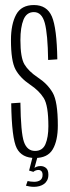

<svg xmlns="http://www.w3.org/2000/svg" viewBox="-20 -624 278 762"><path d="M119 3Q169 3 189.2 -31.2Q209.5 -65.5 209.5 -126Q209.5 -221 189 -256.2Q168.5 -291.5 129.5 -317Q93 -341.5 77 -368.5Q61 -395.5 61 -465Q61 -515.5 73.2 -545.8Q85.5 -576 114.5 -576Q146 -576 157.8 -532.5Q169.5 -489 171 -386L207.5 -388.5Q205.5 -512.5 186 -558.2Q166.5 -604 114.5 -604Q64.5 -604 44 -565.8Q23.5 -527.5 23.5 -465Q23.5 -382 41.5 -348.5Q59.5 -315 99.5 -288Q135.5 -264 153.8 -234.5Q172 -205 172 -123Q172 -79.5 160.5 -52.2Q149 -25 119 -25Q87.5 -25 75 -61Q62.5 -97 61 -216.5L24.5 -214Q26.5 -74.5 46.5 -35.8Q66.5 3 119 3ZM115 117.5Q125.5 117.5 136 114.8Q146.5 112 154.8 106Q163 100 167.5 91Q172 82 172 69.5Q172 50.5 162.8 42.8Q153.5 35 141 35Q131.5 35 124.5 38Q117.5 41 113 45.5L112.5 58Q117 54 122.5 52.2Q128 50.5 132.5 50.5Q139.5 50.5 144.2 55.2Q149 60 149 70Q149 84.5 139.8 91Q130.5 97.5 115.5 97.5Q108 97.5 101 96.5Q94 95.5 89.5 94.5L83 113Q88.5 114.5 97.2 116Q106 117.5 115 117.5ZM112.5 58 128.5 0H109L95.5 53Z"/></svg>

Font: Anybody ExtraCondensed ExtraLight
Style: Regular
Weight: 250
Width: 2
Version: Version 1.113;gftools[0.9.25]